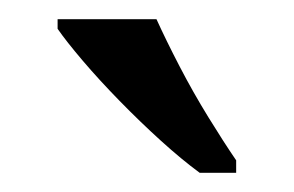

<svg xmlns="http://www.w3.org/2000/svg" viewBox="-20 -786 306 200"><path d="M188 -606Q169 -620 147.5 -639.5Q126 -659 104.5 -681Q83 -703 66 -723Q49 -743 40 -756V-766H143Q153 -744 167 -717Q181 -690 197 -664Q213 -638 226 -619V-606Z"/></svg>

Font: Noto Serif Khmer SemiCondensed
Style: Regular
Weight: 400
Width: 4
Designer: Danh Hong and the Monotype Design Team
Foundry: Monotype Imaging Inc.
Version: Version 2.004